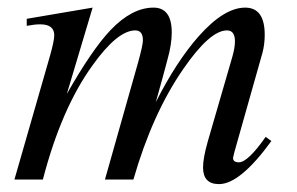

<svg xmlns="http://www.w3.org/2000/svg" viewBox="-20 -462 763 494"><path d="M678.2 -99.1Q597.7 11.7 543.5 11.7Q502.4 11.7 502.4 -31.2Q502.4 -55.2 514.6 -98.1L577.1 -313.5Q584.5 -338.4 584.5 -355.5Q584.5 -383.8 564 -383.8Q520 -383.8 451.7 -284.7Q372.1 -169.9 323.2 0H250L335 -300.3Q347.7 -345.7 347.7 -358.4Q347.7 -383.8 328.1 -383.8Q282.2 -383.8 217.8 -293.5Q137.7 -182.6 90.3 0H17.1L108.9 -319.3Q119.6 -357.4 119.6 -371.1Q119.6 -399.4 83.5 -399.4Q68.8 -399.4 48.8 -395.5V-413.6L218.3 -442.4L151.9 -220.2Q216.8 -334.5 264.6 -384.8Q319.8 -442.4 375 -442.4Q421.9 -442.4 421.9 -378.4Q421.9 -347.7 410.6 -307.6Q402.3 -275.4 380.9 -199.2Q434.1 -304.2 491.2 -368.7Q556.6 -442.4 610.8 -442.4Q661.1 -442.4 661.1 -372.6Q661.1 -348.1 655.3 -326.2L590.8 -98.1Q579.6 -59.1 579.6 -55.7Q579.6 -44.4 594.7 -44.4Q617.7 -44.4 663.6 -109.9Z"/></svg>

Font: Dai Banna SIL Light
Style: Oblique
Weight: 400
Italic angle: -11°
Designer: Victor Gaultney
Foundry: SIL International
Version: Version 2.000